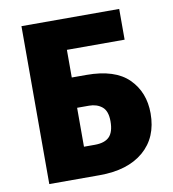

<svg xmlns="http://www.w3.org/2000/svg" viewBox="-81 -785 769 855"><g transform="rotate(-10 304.0 -357.0)"><path d="M73 0V-714H515V-575H254V-450H320Q449 -450 510.5 -389Q572 -328 572 -232Q572 -123 500 -61.5Q428 0 301 0ZM254 -137H303Q348 -137 369 -158.5Q390 -180 390 -228Q390 -275 366.5 -294Q343 -313 308 -313H254Z"/></g></svg>

Font: Noto Sans Disp ExtBd
Style: Regular
Weight: 800
Designer: Monotype Design Team
Foundry: Monotype Imaging Inc.
Version: Version 2.000;GOOG;noto-source:20170915:90ef993387c0; ttfaut